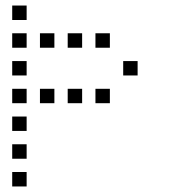

<svg xmlns="http://www.w3.org/2000/svg" viewBox="-20 -696 640 692"><path d="M25 -676Q24 -676 24 -676Q24 -676 24 -675V-625Q24 -624 24 -624Q24 -624 25 -624H75Q76 -624 76 -624Q76 -624 76 -625V-675Q76 -676 76 -676Q76 -676 75 -676ZM25 -576Q24 -576 24 -576Q24 -576 24 -575V-525Q24 -524 24 -524Q24 -524 25 -524H75Q76 -524 76 -524Q76 -524 76 -525V-575Q76 -576 76 -576Q76 -576 75 -576ZM125 -576Q124 -576 124 -576Q124 -576 124 -575V-525Q124 -524 124 -524Q124 -524 125 -524H175Q176 -524 176 -524Q176 -524 176 -525V-575Q176 -576 176 -576Q176 -576 175 -576ZM225 -576Q224 -576 224 -576Q224 -576 224 -575V-525Q224 -524 224 -524Q224 -524 225 -524H275Q276 -524 276 -524Q276 -524 276 -525V-575Q276 -576 276 -576Q276 -576 275 -576ZM325 -576Q324 -576 324 -576Q324 -576 324 -575V-525Q324 -524 324 -524Q324 -524 325 -524H375Q376 -524 376 -524Q376 -524 376 -525V-575Q376 -576 376 -576Q376 -576 375 -576ZM25 -476Q24 -476 24 -476Q24 -476 24 -475V-425Q24 -424 24 -424Q24 -424 25 -424H75Q76 -424 76 -424Q76 -424 76 -425V-475Q76 -476 76 -476Q76 -476 75 -476ZM425 -476Q424 -476 424 -476Q424 -476 424 -475V-425Q424 -424 424 -424Q424 -424 425 -424H475Q476 -424 476 -424Q476 -424 476 -425V-475Q476 -476 476 -476Q476 -476 475 -476ZM25 -376Q24 -376 24 -376Q24 -376 24 -375V-325Q24 -324 24 -324Q24 -324 25 -324H75Q76 -324 76 -324Q76 -324 76 -325V-375Q76 -376 76 -376Q76 -376 75 -376ZM125 -376Q124 -376 124 -376Q124 -376 124 -375V-325Q124 -324 124 -324Q124 -324 125 -324H175Q176 -324 176 -324Q176 -324 176 -325V-375Q176 -376 176 -376Q176 -376 175 -376ZM225 -376Q224 -376 224 -376Q224 -376 224 -375V-325Q224 -324 224 -324Q224 -324 225 -324H275Q276 -324 276 -324Q276 -324 276 -325V-375Q276 -376 276 -376Q276 -376 275 -376ZM325 -376Q324 -376 324 -376Q324 -376 324 -375V-325Q324 -324 324 -324Q324 -324 325 -324H375Q376 -324 376 -324Q376 -324 376 -325V-375Q376 -376 376 -376Q376 -376 375 -376ZM25 -276Q24 -276 24 -276Q24 -276 24 -275V-225Q24 -224 24 -224Q24 -224 25 -224H75Q76 -224 76 -224Q76 -224 76 -225V-275Q76 -276 76 -276Q76 -276 75 -276ZM25 -176Q24 -176 24 -176Q24 -176 24 -175V-125Q24 -124 24 -124Q24 -124 25 -124H75Q76 -124 76 -124Q76 -124 76 -125V-175Q76 -176 76 -176Q76 -176 75 -176ZM25 -76Q24 -76 24 -76Q24 -76 24 -75V-25Q24 -24 24 -24Q24 -24 25 -24H75Q76 -24 76 -24Q76 -24 76 -25V-75Q76 -76 76 -76Q76 -76 75 -76Z"/></svg>

Font: Doto
Style: Regular
Weight: 400
Monospace: yes
Version: Version 1.000